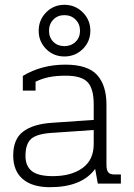

<svg xmlns="http://www.w3.org/2000/svg" viewBox="-20 -764 558 799"><path d="M141 -636Q141 -681 172 -712.5Q203 -744 248 -744Q293 -744 324.5 -712.5Q356 -681 356 -636Q356 -591 324.5 -560Q293 -529 248 -529Q203 -529 172 -560Q141 -591 141 -636ZM313 -636Q313 -664 294.5 -682.5Q276 -701 248 -701Q220 -701 202 -682.5Q184 -664 184 -636Q184 -608 202 -590Q220 -572 248 -572Q276 -572 294.5 -590Q313 -608 313 -636ZM35 -117Q35 -186 77 -217Q119 -248 196 -253L370 -265V-330Q370 -394 345 -421.5Q320 -449 254 -449Q213 -449 184 -443Q155 -437 128 -424V-387H75V-448Q153 -495 252 -495Q345 -495 384 -452Q423 -409 423 -329V-78Q423 -56 430.5 -47Q438 -38 455 -38H483V0H387L376 -61Q320 15 188 15Q114 15 74.5 -19Q35 -53 35 -117ZM370 -165V-223L195 -211Q133 -207 109.5 -186Q86 -165 86 -115Q86 -73 112.5 -52Q139 -31 200 -31Q276 -31 323 -64.5Q370 -98 370 -165Z"/></svg>

Font: Pridi ExtraLight
Style: Regular
Weight: 275
Designer: Katatrad Team
Foundry: CadsonDemak
Version: Version 1.001